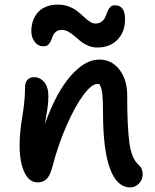

<svg xmlns="http://www.w3.org/2000/svg" viewBox="-20 -776 678 841"><path d="M170.9 -573.2Q147 -573.2 132.1 -592.5Q117.2 -611.8 117.2 -640.1Q117.2 -662.1 123.5 -681.9Q129.9 -701.7 143.1 -718.5Q156.2 -735.4 179.7 -745.6Q203.1 -755.9 233.9 -755.9Q259.3 -755.9 281.7 -747.3Q304.2 -738.8 319.3 -726.6Q334.5 -714.4 347.4 -702.1Q360.4 -689.9 373 -681.4Q385.7 -672.9 397 -672.9Q414.1 -672.9 425 -681.2Q436 -689.5 441.2 -701.2Q446.3 -712.9 450.4 -724.6Q454.6 -736.3 462.4 -744.6Q470.2 -752.9 482.9 -752.9Q527.8 -752.9 527.8 -691.9Q527.8 -636.2 494.6 -602.1Q461.4 -567.9 405.8 -567.9Q384.8 -567.9 366 -575.9Q347.2 -584 333.3 -595.2Q319.3 -606.4 306.6 -617.7Q293.9 -628.9 279.8 -637Q265.6 -645 252 -645Q235.8 -645 226.1 -637.7Q216.3 -630.4 211.9 -619.9Q207.5 -609.4 203.6 -598.6Q199.7 -587.9 191.9 -580.6Q184.1 -573.2 170.9 -573.2ZM550.8 44.9Q492.2 44.9 461.7 -37.6Q431.2 -120.1 431.2 -284.2Q431.2 -339.4 428 -366.2Q424.8 -393.1 415 -408.2H405.8Q381.3 -408.2 345.2 -359.6Q309.1 -311 271.7 -226.3Q234.4 -141.6 210 -46.9Q200.2 -8.8 185.1 7.1Q169.9 22.9 145 22.9Q107.4 22.9 86.7 -21.7Q65.9 -66.4 65.9 -139.2Q65.9 -195.8 77.9 -266.4Q89.8 -336.9 89.8 -396Q89.8 -414.6 100.3 -426.3Q110.8 -438 128.9 -438Q155.3 -438 173.6 -416.5Q191.9 -395 191.9 -355Q191.9 -335 189.7 -315.7Q187.5 -296.4 183.1 -272Q178.7 -247.6 176.8 -232.9Q225.1 -369.1 288.3 -442.1Q351.6 -515.1 415 -515.1Q469.2 -515.1 503.2 -470.9Q537.1 -426.8 537.1 -358.9Q537.1 -221.7 546.6 -151.1Q556.2 -80.6 586.9 -54.2Q605 -38.6 605 -12.2Q605 10.7 589.1 27.8Q573.2 44.9 550.8 44.9Z"/></svg>

Font: Shantell Sans Irregular Bouncy
Style: Regular
Weight: 500
Designer: Stephen Nixon, Anya Danilova, Shantell Martin
Foundry: Arrow Type
Version: Version 1.006;[9816181b4]